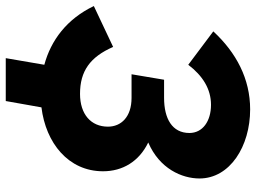

<svg xmlns="http://www.w3.org/2000/svg" viewBox="-131 -622 889 667"><g transform="rotate(90 313.5 -288.5)"><path d="M182 136H331L353 12C476 -3 575 -81 575 -202C575 -270 541 -327 475 -359C566 -398 600 -476 600 -537C600 -643 488 -713 360 -713C254 -713 163 -665 89 -585L205 -498C243 -548 289 -577 344 -577C401 -577 442 -548 442 -502C442 -442 392 -414 320 -414H257L238 -301H320C386 -301 420 -265 420 -219C420 -160 377 -122 306 -122C227 -122 178 -157 143 -237L1 -170C46 -76 120 -21 205 2Z"/></g></svg>

Font: Fixel Display
Style: Bold Italic
Weight: 700
Italic angle: -10°
Designer: AlfaBravo + MacPaw
Foundry: Kyrylo Tkachov, Marchela Mozhyna, Serhii Makarenko, Maria Weinstein, Zakhar Kryvoshyya
Version: Version 1.210;Glyphs 3.2 (3217)